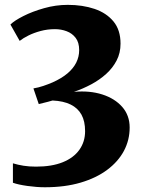

<svg xmlns="http://www.w3.org/2000/svg" viewBox="-20 -772 612 810"><path d="M169.5 18Q135 18 95.8 12.5Q56.5 7 34.5 -1V-83Q56 -76.5 79.2 -72.8Q102.5 -69 132 -69Q198.5 -69 244.5 -87.5Q290.5 -106 314.8 -140Q339 -174 339 -218.5Q339 -260.5 323.8 -288.2Q308.5 -316 278 -331Q247.5 -346 201.5 -348Q194 -345.5 183.2 -342.8Q172.5 -340 162 -337.5Q151.5 -335 143.5 -333L121 -399Q142 -402.5 162.8 -409.5Q183.5 -416.5 202 -424.5Q240 -441.5 264.8 -462.5Q289.5 -483.5 301.8 -508.2Q314 -533 314 -560.5Q314 -593 299.2 -612.2Q284.5 -631.5 261.2 -640.2Q238 -649 212 -649Q180 -649 151.2 -641.2Q122.5 -633.5 100 -622.2Q77.5 -611 63 -599.5L24 -668.5Q40.5 -685 78.5 -704.2Q116.5 -723.5 166 -737.5Q215.5 -751.5 266 -751.5Q328.5 -751.5 378.8 -734.5Q429 -717.5 458.8 -681.5Q488.5 -645.5 488.5 -588Q488.5 -548.5 472 -516.8Q455.5 -485 427.8 -460Q400 -435 365 -416.2Q330 -397.5 292 -384.5Q358.5 -390.5 411.5 -373.5Q464.5 -356.5 495.8 -320.8Q527 -285 527 -234Q527 -181 502.8 -135.5Q478.5 -90 432.2 -55.5Q386 -21 319.8 -1.5Q253.5 18 169.5 18Z"/></svg>

Font: Merriweather 20pt Black
Style: Regular
Weight: 900
Version: Version 2.100